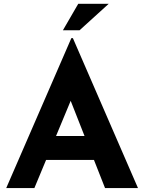

<svg xmlns="http://www.w3.org/2000/svg" viewBox="-20 -959 735 979"><path d="M11.7 0 343.8 -764.6H351.6L683.6 0H515.6L303.7 -538.1L409.2 -610.4L155.3 0ZM239.3 -265.6H460L510.7 -143.6H194.3ZM534.2 -939.5 385.7 -804.7H300.8L378.9 -939.5Z"/></svg>

Font: Josefin Sans CFJ
Style: Bold
Weight: 700
Designer: Santiago Orozco
Foundry: Typemade
Version: Version 2.001